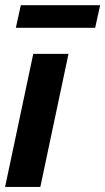

<svg xmlns="http://www.w3.org/2000/svg" viewBox="-23 -734 413 754"><path d="M-3 0 107.6 -522.4H246L135.4 0ZM39.2 -624.8 58.8 -713.7H370.3L350.7 -624.8Z"/></svg>

Font: Red Hat Display VF
Style: Italic
Weight: 300
Italic angle: -12°
Designer: Pentagram, MCKL
Foundry: Pentagram, MCKL
Version: Version 1.010